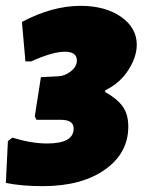

<svg xmlns="http://www.w3.org/2000/svg" viewBox="-32 -544 505 657"><path d="M244 -524Q328 -524 382 -486.5Q436 -449 436 -391Q436 -349 407 -304Q378 -259 328 -235V-229Q369 -206 388 -179.5Q407 -153 407 -111Q407 -20 327 36.5Q247 93 114 93Q43 93 -12 82L-5 -61L10 -73Q76 -53 129 -53Q220 -53 220 -104Q220 -134 177 -134H93L87 -146L108 -280L168 -283Q190 -284 210.5 -300Q231 -316 231 -337Q231 -367 190 -367Q148 -367 75 -334H55L43 -469Q147 -524 244 -524Z"/></svg>

Font: Alegreya Sans Black
Style: Italic
Weight: 900
Italic angle: -7°
Designer: Juan Pablo del Peral
Foundry: Huerta Tipografica
Version: Version 2.007